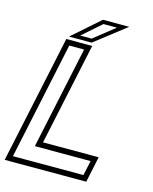

<svg xmlns="http://www.w3.org/2000/svg" viewBox="-137 -930 807 1013"><g transform="rotate(15 267.0 -424.0)"><path d="M-12 0 137 -700H278.5L159.5 -141.5H463.5L433.5 0ZM25 -30H410L427.5 -111H123L242 -670.5H161ZM147.5 -716 297.5 -848H441L271 -716ZM203 -736.5H265.5L379.5 -827H306Z"/></g></svg>

Font: Tourney Light
Style: Italic
Weight: 300
Italic angle: -12°
Version: Version 1.015